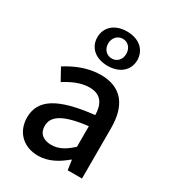

<svg xmlns="http://www.w3.org/2000/svg" viewBox="-205 -965 985 1091"><g transform="rotate(30 287.5 -419.5)"><path d="M217 13C283 13 342 -20 392 -63H396L405 0H499V-331C499 -477 436 -564 299 -564C211 -564 134 -528 77 -492L120 -414C167 -444 221 -470 279 -470C360 -470 383 -414 384 -350C155 -325 55 -264 55 -146C55 -49 122 13 217 13ZM252 -78C203 -78 166 -100 166 -154C166 -216 221 -258 384 -277V-142C339 -101 300 -78 252 -78ZM304 -627C386 -627 435 -675 435 -739C435 -804 386 -852 304 -852C222 -852 173 -804 173 -739C173 -675 222 -627 304 -627ZM304 -675C271 -675 244 -700 244 -739C244 -778 271 -804 304 -804C337 -804 363 -778 363 -739C363 -700 337 -675 304 -675Z"/></g></svg>

Font: Source Han Sans JP Medium
Style: Regular
Weight: 500
Designer: Ryoko NISHIZUKA 西塚涼子 (kana, bopomofo & ideographs); Paul D. Hunt (Latin, Greek & Cyrillic); Sandoll Communications 산돌커뮤니
Foundry: Adobe
Version: Version 2.002;hotconv 1.0.116;makeotfexe 2.5.65601